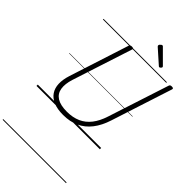

<svg xmlns="http://www.w3.org/2000/svg" viewBox="-508 -1422 2085 2085"><g transform="rotate(45 534.5 -379.5)"><path d="M427 19Q338 19 278.5 -6Q219 -31 188 -77Q157 -123 154.5 -186.5Q152 -250 177 -328L399 -1016Q402 -1026 409 -1030.5Q416 -1035 432 -1035Q446 -1035 452.5 -1030.5Q459 -1026 455 -1015L230 -322Q202 -234 212.5 -169Q223 -104 277 -69.5Q331 -35 431 -35Q521 -35 589.5 -65.5Q658 -96 706.5 -158.5Q755 -221 785 -315L1013 -1016Q1016 -1026 1022.5 -1030.5Q1029 -1035 1045 -1035Q1074 -1035 1068 -1015L840 -311Q805 -201 747.5 -127.5Q690 -54 610.5 -17.5Q531 19 427 19ZM798 -1086Q795 -1086 792 -1088Q789 -1090 785 -1094L631 -1231Q626 -1236 624.5 -1239Q623 -1242 623 -1246Q623 -1253 628.5 -1260.5Q634 -1268 642 -1273.5Q650 -1279 656 -1279Q661 -1279 664 -1277Q667 -1275 671 -1270L818 -1123Q822 -1120 823 -1116.5Q824 -1113 824 -1111Q824 -1104 815 -1095Q806 -1086 798 -1086ZM0 510H973V520H0ZM0 -20H973V0H0ZM0 -505H973V-500H0ZM0 -1030H973V-1020H0Z"/></g></svg>

Font: Playwrite CO Guides
Style: Regular
Weight: 400
Designer: Veronika Burian, José Scaglione
Foundry: TypeTogether
Version: Version 1.003